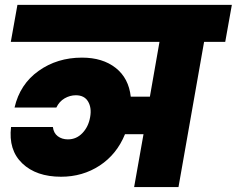

<svg xmlns="http://www.w3.org/2000/svg" viewBox="-20 -760 962 780"><path d="M23.9 -589.8 50.8 -740.2H921.9L895 -589.8H809.1L705.1 0H524.9L563 -214.8H487.8Q454.6 -133.3 385.3 -87.6Q315.9 -42 228 -42Q127.4 -42 70.6 -96.2Q13.7 -150.4 24.9 -244.1H194.8Q197.8 -219.2 214.8 -206.5Q231.9 -193.8 255.9 -193.8Q290.5 -193.8 314.9 -219.5Q339.4 -245.1 346.2 -284.2Q353 -321.8 337.9 -347.4Q322.8 -373 288.1 -373Q264.2 -373 242.4 -360.4Q220.7 -347.7 209 -323.2H39.1Q61 -418 136.7 -471.9Q212.4 -525.9 313 -525.9Q397 -525.9 450 -484.1Q502.9 -442.4 511.2 -367.2H588.9L627.9 -589.8Z"/></svg>

Font: Poppins ExtraBold
Style: Italic
Weight: 800
Italic angle: -10°
Designer: Ninad Kale (Devanagari), Jonny Pinhorn (Latin)
Foundry: Indian Type Foundry
Version: Version 3.200;PS 1.000;hotconv 16.6.54;makeotf.lib2.5.65590